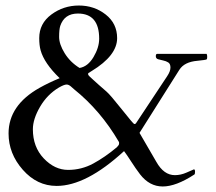

<svg xmlns="http://www.w3.org/2000/svg" viewBox="-20 -660 783 695"><path d="M682 -47Q686 -47 686 -38Q686 -29 683 -28Q617 15 569 15Q521 15 487 -29Q471 -50 455 -75Q439 -100 429 -113Q292 13 185 13Q114 13 62.5 -45.5Q11 -104 11 -177Q11 -279 123 -342Q157 -361 196 -377Q140 -431 127 -478Q122 -496 122 -522Q122 -575 166 -607.5Q210 -640 265.5 -640Q321 -640 362.5 -607.5Q404 -575 404 -522Q404 -459 312 -403Q301 -396 300 -395.5Q299 -395 299 -391.5Q299 -388 304.5 -383Q310 -378 317 -371.5Q324 -365 338 -352.5Q352 -340 365.5 -328.5Q379 -317 421 -264Q463 -211 466 -211Q471 -211 473 -215L585 -384Q597 -402 597 -415.5Q597 -429 589 -434Q581 -439 571 -441Q561 -443 552.5 -445.5Q544 -448 544 -456.5Q544 -465 549 -465H728Q730 -461 730 -454Q730 -447 728 -445Q725 -443 695 -440Q647 -436 629 -407L485 -179L546 -74Q573 -26 613 -26Q634 -26 654.5 -35Q675 -44 682 -47ZM403 -127Q411 -135 411 -139.5Q411 -144 411 -145Q410 -146 410 -147Q344 -260 248 -337Q243 -342 235.5 -348Q228 -354 221 -354Q212 -354 193 -343Q151 -318 125 -273.5Q99 -229 99 -192Q99 -128 138.5 -86.5Q178 -45 226.5 -45Q275 -45 317.5 -68Q360 -91 403 -127ZM339 -520Q339 -611 262 -611Q213 -611 198 -566Q194 -553 194 -526.5Q194 -500 214 -467.5Q234 -435 268 -414Q298 -419 318.5 -453.5Q339 -488 339 -520Z"/></svg>

Font: Cardo
Style: Regular
Weight: 400
Designer: David J. Perry
Foundry: David J. Perry
Version: Version 1.0451